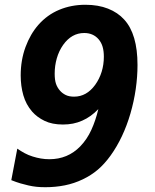

<svg xmlns="http://www.w3.org/2000/svg" viewBox="-20 -762 642 797"><path d="M168.5 15.1Q147.9 15.1 131.6 13.4Q115.2 11.7 98.1 7.8Q83 4.4 65.2 -0.7Q47.4 -5.9 26.9 -14.2L51.8 -145Q66.4 -134.8 82.3 -126.2Q98.1 -117.7 115.7 -112.3Q132.8 -106.9 149.9 -104Q167 -101.1 185.1 -101.1Q261.2 -101.1 313 -154.3Q341.3 -183.6 359.1 -222.7Q377 -261.7 388.2 -309.1Q357.4 -276.9 321.3 -261.2Q302.7 -252.9 283 -249Q263.2 -245.1 241.2 -245.1Q196.3 -245.1 165 -260.3Q133.8 -275.4 113.3 -298.8Q87.9 -328.1 76.9 -366.5Q65.9 -404.8 65.9 -448.7Q65.9 -512.2 85.9 -566.7Q106 -621.1 139.6 -659.2Q176.3 -700.7 226.1 -721.4Q275.9 -742.2 334.5 -742.2Q387.7 -742.2 428.5 -726.1Q469.2 -710 495.6 -680.7Q550.8 -620.6 550.8 -492.2Q550.8 -443.8 543.5 -392.6Q536.1 -341.3 521.5 -291Q506.8 -240.7 486.1 -196.8Q465.3 -152.8 439 -116.2Q413.6 -81.1 386 -57.6Q358.4 -34.2 323.7 -17.6Q288.1 -0.5 249.3 7.3Q210.4 15.1 168.5 15.1ZM287.6 -360.8Q339.4 -360.8 375 -409.7Q392.6 -434.1 401.9 -463.9Q411.1 -493.7 411.1 -526.4Q411.1 -549.8 406 -567.6Q400.9 -585.4 389.2 -599.1Q366.7 -625 329.6 -625Q277.3 -625 242.2 -575.7Q224.6 -550.8 215.8 -520Q207 -489.3 207 -456.5Q207 -430.2 212.4 -414.3Q217.8 -398.4 229 -385.7Q238.8 -374.5 252.7 -367.7Q266.6 -360.8 287.6 -360.8Z"/></svg>

Font: Hack
Style: Bold Italic
Weight: 700
Italic angle: -11°
Monospace: yes
Designer: Christopher Simpkins
Foundry: Christopher Simpkins
Version: Version 2.017; ttfautohint (v1.4.1) -l 4 -r 80 -G 350 -x 0 -